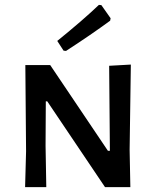

<svg xmlns="http://www.w3.org/2000/svg" viewBox="-20 -768 640 788"><path d="M386 -748 396 -747 434 -693 432 -683Q353 -625 251 -559L241 -560L215 -600Q320 -685 386 -748ZM517 -503 512 -153 515 0H411L174 -352H168L167 -170L170 0H83L87 -147L84 -501H186L423 -149H431L428 -498Z"/></svg>

Font: Alegreya Sans SC Medium
Style: Regular
Weight: 500
Designer: Juan Pablo del Peral
Foundry: Huerta Tipografica
Version: Version 2.001;PS 002.001;hotconv 1.0.88;makeotf.lib2.5.64775